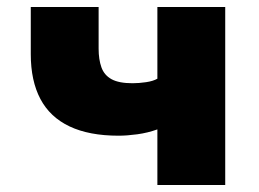

<svg xmlns="http://www.w3.org/2000/svg" viewBox="-20 -529 742 549"><path d="M430 0V-159Q402 -149 372.5 -145Q343 -141 319 -141Q235 -141 179 -167.5Q123 -194 95.5 -246Q68 -298 68 -374V-509H262V-390Q262 -359 270 -336.5Q278 -314 299 -302.5Q320 -291 359 -291Q377 -291 397.5 -294Q418 -297 430 -304V-509H624V0Z"/></svg>

Font: Nunito Sans 6pt Black
Style: Regular
Weight: 900
Version: Version 3.101;gftools[0.9.27]